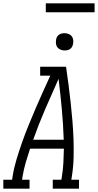

<svg xmlns="http://www.w3.org/2000/svg" viewBox="-61 -1137 590 1157"><path d="M-41 0V-54H12L15 -74Q23 -125 38.5 -176.5Q54 -228 72 -279Q90 -330 110.5 -380.5Q131 -431 152.5 -481Q174 -531 196.5 -581Q219 -631 242 -681H181V-735H337Q345 -681 352 -626.5Q359 -572 365 -517.5Q371 -463 375.5 -408Q380 -353 382 -297.5Q384 -242 382.5 -186Q381 -130 372 -74L369 -54H415V0H257V-54H309L312 -74Q319 -116 321 -157.5Q323 -199 324 -241H120Q106 -199 94 -157.5Q82 -116 75 -74L72 -54H117V0ZM139 -295H323Q320 -388 311.5 -479.5Q303 -571 292 -662Q251 -571 211.5 -479.5Q172 -388 139 -295ZM328 -833Q316 -833 304.5 -837.5Q293 -842 285.5 -851Q278 -860 276.5 -872.5Q275 -885 277 -898Q278 -906 282.5 -914.5Q287 -923 294.5 -928Q302 -933 310.5 -935Q319 -937 328 -937Q340 -937 352 -932.5Q364 -928 371 -919Q378 -910 380 -897.5Q382 -885 379 -872Q378 -864 373.5 -855.5Q369 -847 362 -842Q355 -837 346 -835Q337 -833 328 -833ZM215 -1063V-1117H509V-1063Z"/></svg>

Font: Iosevka QP Light
Style: Italic
Weight: 300
Italic angle: -9°
Designer: Belleve Invis
Foundry: Belleve Invis
Version: Version 20.0.0; ttfautohint (v1.8.4)